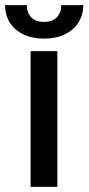

<svg xmlns="http://www.w3.org/2000/svg" viewBox="-56 -730 346 750"><path d="M63.5 -530.3H168V0H63.5ZM116.2 -579.1Q70.3 -579.1 35.6 -595.7Q1 -612.3 -17.6 -641.8Q-36.1 -671.4 -36.1 -710H48.8Q48.8 -681.6 65.2 -663.1Q81.5 -644.5 116.2 -644.5Q149.9 -644.5 166.7 -663.3Q183.6 -682.1 183.6 -710H269.5Q269 -671.4 250.2 -641.8Q231.4 -612.3 196.8 -595.7Q162.1 -579.1 116.2 -579.1Z"/></svg>

Font: WEMIX Pretendard Medium
Style: Regular
Weight: 500
Designer: Base glyphs from Inter by Rasmus Andersson; Hangeul glyphs from Noto Sans CJK(Source Han Sans) by Jang Soo-young and Kan
Foundry: Kil Hyung-jin
Version: Version 1.000